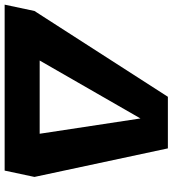

<svg xmlns="http://www.w3.org/2000/svg" viewBox="-18 -765 743 827"><g transform="rotate(90 353.5 -351.5)"><path d="M-40 0 -12.7 -128.4 356.9 -703.1H579.1L702.1 -128.4L674.8 0ZM200.7 -150.9H516.1L450.2 -585Z"/></g></svg>

Font: Schibsted Grotesk ExtraBold
Style: Italic
Weight: 800
Italic angle: -12°
Designer: Bakken & Baeck AS, Henrik Kongsvoll
Foundry: Schibsted ASA
Version: Version 1.100; ttfautohint (v1.8.4.7-5d5b);gftools[0.9.25]